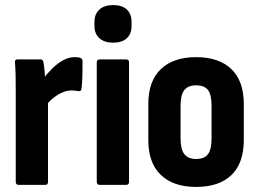

<svg xmlns="http://www.w3.org/2000/svg" viewBox="-20 -728 1015 756"><path d="M54 0Q42 0 42 -12V-368Q42 -402 41.5 -430Q41 -458 39 -481Q37 -494 49 -494H140Q149 -494 151 -484Q154 -467 156 -442.5Q158 -418 158 -400L169 -361V-12Q169 0 158 0ZM159 -310 151 -418Q167 -440 187 -459.5Q207 -479 229 -491Q251 -503 274 -503Q281 -503 286 -502.5Q291 -502 296 -500Q302 -498 303.5 -494.5Q305 -491 305 -485Q305 -461 304.5 -433Q304 -405 301 -379Q300 -368 290 -369Q284 -370 277 -371Q270 -372 262 -372Q245 -372 227 -364.5Q209 -357 191.5 -343.5Q174 -330 159 -310Z M373 0Q361 0 361 -12V-483Q361 -494 373 -494H477Q488 -494 488 -483V-12Q488 0 477 0ZM425 -560Q391 -560 371.5 -577.5Q352 -595 352 -625V-642Q352 -673 371.5 -690.5Q391 -708 425 -708Q461 -708 479.5 -690.5Q498 -673 498 -642V-625Q498 -595 479.5 -577.5Q461 -560 425 -560Z M752 8Q663 8 613.5 -39Q564 -86 564 -177V-318Q564 -409 613.5 -456Q663 -503 752 -503Q842 -503 891 -456Q940 -409 940 -318V-177Q940 -86 891.5 -39Q843 8 752 8ZM752 -102Q785 -102 799 -121Q813 -140 813 -182V-312Q813 -355 799 -373.5Q785 -392 752 -392Q721 -392 706 -373.5Q691 -355 691 -312V-182Q691 -140 706 -121Q721 -102 752 -102Z"/></svg>

Font: Sofia Sans Condensed ExtraBold
Style: Regular
Weight: 800
Designer: Botio Nikoltchev, Ani Petrova
Foundry: lettersoup
Version: Version 4.101